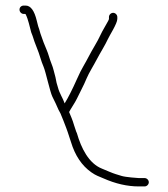

<svg xmlns="http://www.w3.org/2000/svg" viewBox="-20 -647 604 689"><path d="M386 -601C393.9 -601 401 -593.9 401 -586V-579C401 -562.3 372.5 -519.1 367 -506.4C358.9 -487.8 337.7 -454.1 327.8 -434.7C317.8 -415.2 298.6 -384.6 290.8 -365.6C279.1 -337.2 268.8 -320.4 255.9 -292.8C248.8 -277.8 234.2 -257.5 228 -245C233.9 -230.3 240 -218.2 246 -197L251 -182C252.3 -177.3 254 -173 256 -169C271.4 -115.2 298.6 -60.7 345.5 -42C350.5 -40 359.2 -36.4 371.5 -31.1C391.9 -22.5 399.4 -21 417 -15.5C430.9 -11.2 474.7 -8 478 -8H499C506.9 -8 514 -0.9 514 7C514 14.9 506.9 22 499 22H478C436.8 22 394.5 12.3 351 -7C333.7 -14.7 325.4 -16.3 308 -28.5C273.7 -52.5 249.2 -89 234.5 -138C229.4 -155.1 227 -159.1 223 -173L218 -187C211.8 -203.6 203.8 -224.2 197 -240L190 -253C182.3 -271 176.9 -282.1 167.8 -300.4C159.8 -316.4 144 -389.4 136.7 -406.6C131.6 -418.9 127.8 -429.2 125.5 -437.5C117.9 -464.7 104.7 -490.9 97 -518L92 -531C85.9 -552.2 82 -575.9 72 -596C71.3 -596 70.7 -596.3 70 -597H65C56.8 -597 50 -604.2 50 -612.5C50 -620.9 56.8 -627 65 -627H72C90 -627 103.3 -608.9 111.9 -572.8C115.6 -557 118.7 -546.4 121 -541L125 -527C132.6 -504.3 139.9 -485 147 -469C154 -453.3 157.2 -437 164.5 -419.1C172.1 -400.9 173.7 -387.6 179 -370L183 -350C185 -344 186.7 -338.3 188 -333C193.3 -311.8 205.6 -295.1 212 -276C224.2 -295.5 239.1 -324.9 256.7 -364.4C265.1 -383.3 272.6 -398.4 279.3 -409.6C294.7 -435.8 303.3 -455.1 320 -482.9C338.8 -514.3 339.2 -522.2 358 -553.9C366.7 -568.5 371 -576.9 371 -579V-586C371 -593.9 378.1 -601 386 -601Z"/></svg>

Font: MewTooHand
Style: Reversed
Weight: 400
Designer: Mew Too, Robert Jablonski
Version: Version 0.77